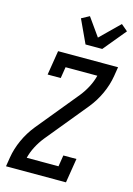

<svg xmlns="http://www.w3.org/2000/svg" viewBox="-144 -1059 787 1132"><g transform="rotate(15 250.0 -493.5)"><path d="M11 0 20 -56Q29 -111 53.5 -165Q78 -219 116 -266L324 -520Q348 -550 366 -584.5Q384 -619 393 -655H199L188 -586H108L132 -735H498L489 -679Q480 -624 455.5 -570Q431 -516 393 -469L185 -215Q161 -185 143 -150.5Q125 -116 116 -80H310L321 -149H401L377 0ZM278 -815 212 -957 260 -983 338 -873 454 -987 494 -953 380 -815Z"/></g></svg>

Font: Iosevka Curly Slab Medium
Style: Italic
Weight: 500
Italic angle: -9°
Monospace: yes
Designer: Belleve Invis
Foundry: Belleve Invis
Version: Version 22.1.2; ttfautohint (v1.8.4)